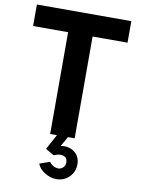

<svg xmlns="http://www.w3.org/2000/svg" viewBox="-106 -820 842 1150"><g transform="rotate(10 315.0 -245.0)"><path d="M384.8 0H344.2L310.1 60.1Q359.4 50.8 393.8 77.4Q428.2 104 428.2 150.9Q428.2 196.8 396.5 228.3Q364.7 259.8 318.8 259.8Q281.7 259.8 247.6 238.3Q213.4 216.8 202.1 186L265.1 164.1Q272.5 176.8 288.1 185.8Q303.7 194.8 318.8 194.8Q336.4 194.8 348.6 181.9Q360.8 168.9 360.8 150.9Q360.8 123 337.2 114.5Q313.5 106 278.8 122.1L227.1 91.8L276.9 0H235.8V-619.1H22.9V-750H597.2V-619.1H384.8Z"/></g></svg>

Font: Oakes Grotesk Bold
Style: Regular
Weight: 700
Designer: Samuel Oakes
Foundry: Samuel Oakes
Version: Version 1.000;PS 001.000;hotconv 1.0.88;makeotf.lib2.5.64775